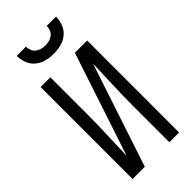

<svg xmlns="http://www.w3.org/2000/svg" viewBox="-293 -1020 1085 1085"><g transform="rotate(-45 250.0 -477.5)"><path d="M64 0V-735H142V-441Q142 -360 138.5 -278.5Q135 -197 133 -116L338 -735H436V0H358V-294Q358 -375 361.5 -456.5Q365 -538 367 -619L162 0ZM250 -815Q220 -815 190.5 -822.5Q161 -830 138 -849Q115 -868 104 -896.5Q93 -925 93 -955H167Q167 -939 173 -924Q179 -909 191 -899.5Q203 -890 218.5 -886Q234 -882 250 -882Q266 -882 281.5 -886Q297 -890 309 -899.5Q321 -909 327 -924Q333 -939 333 -955H407Q407 -925 396 -896.5Q385 -868 362 -849Q339 -830 309.5 -822.5Q280 -815 250 -815Z"/></g></svg>

Font: Iosevka www.saffi
Style: Regular
Weight: 400
Monospace: yes
Designer: Belleve Invis
Foundry: Belleve Invis
Version: Version 22.0.2; ttfautohint (v1.8.3)